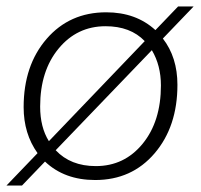

<svg xmlns="http://www.w3.org/2000/svg" viewBox="-21 -547 620 593"><path d="M577 -527 482 -428Q527 -370 527 -285Q527 -156 456.5 -73.5Q386 9 273 9Q178 9 118 -48L47 26H-1L95 -74Q52 -134 52 -216Q52 -345 123 -427Q194 -509 307 -509Q399 -509 459 -454L529 -527ZM103 -218Q103 -154 130 -111L426 -420Q382 -466 305 -466Q217 -466 160 -397Q103 -328 103 -218ZM476 -283Q476 -345 448 -392L151 -83Q197 -34 275 -34Q363 -34 419.5 -103Q476 -172 476 -283Z"/></svg>

Font: Elaine Sans Light
Style: Italic
Weight: 300
Italic angle: -13°
Designer: Wei Huang
Foundry: Wei Huang
Version: Version 2.001;December 24, 2019;FontCreator 12.0.0.2547 64-b